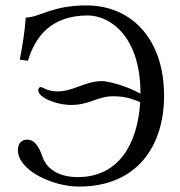

<svg xmlns="http://www.w3.org/2000/svg" viewBox="-20 -678 662 708"><path d="M271 10C486 10 585 -140 585 -325C585 -534 465 -658 299 -658C172 -658 132 -616 75 -613C71 -559 63 -510 53 -458L83 -454C109 -540 166 -621 304 -621C383 -621 498 -547 498 -334L497 -333C436 -367 370 -379 357 -379C294 -379 251 -341 192 -341C154 -341 138 -357 130 -357C126 -357 121 -353 121 -345C121 -320 184 -291 243 -291C310 -291 339 -323 397 -323C435 -323 464 -316 497 -301C487 -143 415 -25 267 -25C191 -25 151 -59 137 -99C124 -136 109 -163 80 -163C55 -163 46 -144 46 -124C46 -50 174 10 271 10Z"/></svg>

Font: Libertinus Math
Style: Regular
Weight: 400
Designer: Philipp H. Poll
Foundry: Khaled Hosny
Version: Version 6.2